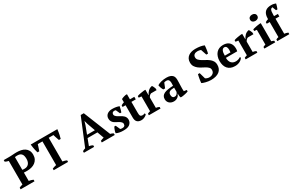

<svg xmlns="http://www.w3.org/2000/svg" viewBox="210 -2228 5776 3768"><g transform="rotate(-30 3098.5 -344.0)"><path d="M251.5 -63.5Q276.9 -59.6 302 -52.5Q327.1 -45.4 346.7 -36.1V0H31.7V-36.1Q49.8 -46.4 70.1 -53Q90.3 -59.6 109.4 -63.5V-598.1Q87.4 -602.5 67.6 -609.4Q47.9 -616.2 31.7 -626V-662.1H150.9Q169.9 -662.1 191.4 -662.8Q212.9 -663.6 237.3 -665.5Q262.2 -667.5 284.4 -668.5Q306.6 -669.4 327.1 -669.4Q377.4 -669.4 424.1 -659.4Q470.7 -649.4 506.8 -626Q543 -602.5 564.7 -563.2Q586.4 -523.9 586.4 -465.3Q586.4 -409.7 565.2 -368.9Q543.9 -328.1 508.3 -301.8Q472.7 -275.4 425.5 -262.7Q378.4 -250 327.1 -250Q322.8 -250 312 -250Q301.3 -250 289.3 -250.2Q277.3 -250.5 266.6 -251Q255.9 -251.5 251.5 -252.4ZM302.7 -607.9Q283.7 -607.9 272.7 -606.4Q261.7 -605 251.5 -602.5V-314.9Q264.2 -311.5 277.8 -311.3Q291.5 -311 304.2 -311Q329.1 -311 352.1 -319.3Q375 -327.6 392.6 -345.7Q410.2 -363.8 420.7 -392.1Q431.2 -420.4 431.2 -460.4Q431.2 -498.5 423.6 -528.6Q416 -558.6 397 -577.1Q378.4 -595.7 355.7 -601.8Q333 -607.9 302.7 -607.9Z M681.6 -462.9Q677.7 -475.6 672.6 -493.7Q667.5 -511.7 662.1 -536.1Q656.7 -560.5 651.6 -591.8Q646.5 -623 642.6 -662.1H1246.1Q1237.8 -587.9 1226.6 -538.3Q1215.3 -488.8 1207 -462.9H1167Q1158.7 -484.4 1150.9 -508.3Q1143.1 -532.2 1136.2 -552.7Q1128.4 -576.7 1121.6 -600.1H1015.1V-63.5Q1040 -58.6 1064 -52Q1087.9 -45.4 1106.9 -36.1V0H781.7V-36.1Q800.8 -43.5 824.5 -51.5Q848.1 -59.6 873 -63.5V-600.1H767.1Q760.3 -576.7 752.4 -552.7Q745.6 -532.2 737.8 -508.3Q730 -484.4 721.7 -462.9H681.6Z M1896 -213.9H1672.4L1615.7 -63.5Q1658.7 -57.6 1697.8 -36.1V0H1466.3V-36.1Q1481.9 -45.4 1498 -52.5Q1514.2 -59.6 1530.8 -63.5L1782.2 -673.3H1852.1L2096.7 -63.5Q2115.2 -59.6 2133.1 -52.5Q2150.9 -45.4 2165 -36.1V0H1871.6V-36.1Q1889.6 -44.4 1910.4 -52Q1931.2 -59.6 1950.2 -63.5ZM1695.8 -275.4H1874L1809.6 -455.6L1788.6 -532.2H1786.6L1763.7 -454.1Z M2428.7 -99.6Q2428.7 -117.2 2419.7 -131.1Q2410.6 -145 2395.5 -157.2Q2380.4 -169.4 2360.4 -180.2Q2340.3 -190.9 2318.8 -201.7Q2297.4 -212.4 2278.6 -224.9Q2259.8 -237.3 2246.1 -253.9Q2232.4 -270.5 2224.4 -292Q2216.3 -313.5 2216.3 -342.3Q2216.3 -369.6 2227.3 -392.8Q2238.3 -416 2258.5 -432.6Q2278.8 -449.2 2307.9 -458.5Q2336.9 -467.8 2373 -467.8Q2421.9 -467.8 2460.2 -460.9Q2498.5 -454.1 2530.8 -440.4Q2526.9 -411.1 2516.1 -377.4Q2510.7 -360.8 2506.8 -345.9Q2502.9 -331.1 2497.6 -317.4H2466.8L2425.3 -410.2Q2419.9 -411.6 2416.3 -412.6Q2412.6 -413.6 2408.9 -414.3Q2405.3 -415 2400.6 -415.3Q2396 -415.5 2388.7 -415.5Q2375 -415.5 2365.5 -411.1Q2356 -406.7 2349.9 -399.4Q2343.8 -392.1 2341.1 -382.8Q2338.4 -373.5 2338.4 -363.8Q2338.4 -346.7 2347.4 -333.3Q2356.4 -319.8 2371.1 -308.3Q2385.7 -296.9 2404.5 -286.4Q2423.3 -275.9 2443.4 -265.1Q2463.9 -253.9 2483.2 -241.2Q2502.4 -228.5 2517.6 -212.4Q2532.7 -196.3 2542 -174.8Q2551.3 -153.3 2551.3 -124.5Q2551.3 -92.8 2537.1 -66.2Q2522.9 -39.6 2498 -21Q2484.4 -10.7 2467.3 -4.4Q2450.2 2 2432.1 5.4Q2414.1 8.8 2395.8 10Q2377.4 11.2 2361.3 11.2Q2339.4 11.2 2316.9 10Q2294.4 8.8 2271 3.9Q2248 -0.5 2231.2 -6.3Q2214.4 -12.2 2197.3 -20.5Q2198.2 -37.1 2202.6 -53.7Q2207 -70.3 2213.4 -87.4Q2219.7 -104.5 2226.1 -119.6Q2232.4 -134.8 2240.2 -147.9H2271L2315.9 -48.3Q2325.7 -44.4 2337.2 -42.7Q2348.6 -41 2359.4 -41Q2370.6 -41 2383.8 -43Q2397 -44.9 2407.7 -52.7Q2418.9 -60.5 2423.8 -73.2Q2428.7 -85.9 2428.7 -99.6Z M2572.8 -435.1Q2603 -455.6 2640.6 -465.3V-539.6Q2648.4 -545.4 2677.2 -555.7Q2691.4 -561 2707.5 -565.2Q2723.6 -569.3 2741.7 -572.8H2772.5V-456.5H2871.6V-398.9H2772.5V-162.6Q2772.5 -134.3 2774.7 -114.7Q2776.9 -95.2 2783.7 -84Q2790.5 -72.8 2803 -67.4Q2815.4 -62 2829.1 -62Q2841.3 -62 2857.4 -64.7Q2873.5 -67.4 2887.2 -74.2L2893.1 -43.9Q2885.7 -36.6 2874 -27.1Q2862.3 -17.6 2846.2 -9Q2830.1 -0.5 2809.6 5.4Q2789.1 11.2 2763.7 11.2Q2705.6 11.2 2673.1 -20Q2640.6 -51.3 2640.6 -120.1V-398.9H2572.8Z M3191.4 -351.6Q3172.4 -346.2 3155.8 -329.6Q3139.2 -313 3129.4 -291V-57.6Q3147.9 -55.7 3166.3 -50.5Q3184.6 -45.4 3202.6 -35.6V0H2938V-35.6Q2954.6 -44.9 2969.2 -49.3Q2983.9 -53.7 2998 -57.6V-392.1L2938 -398.9V-435.1Q2952.6 -441.4 2974.1 -446.8Q2995.6 -452.1 3018.6 -456.1Q3041.5 -460 3063 -462.9Q3084.5 -465.8 3098.6 -467.8H3129.4V-346.2H3133.3Q3141.6 -365.2 3155.5 -386Q3169.4 -406.7 3188.5 -425.3Q3207 -443.4 3230.7 -454.3Q3254.4 -465.3 3278.3 -467.8Q3282.7 -461.9 3287.6 -452.6Q3292.5 -443.4 3297.4 -435.1Q3302.7 -423.8 3307.6 -411.1Q3312.5 -398.4 3316.4 -387.2V-351.6Z M3765.6 -132.3Q3765.6 -112.3 3766.1 -97.7Q3766.6 -83 3768.1 -66.9L3831.1 -57.6V-25.4Q3819.3 -20 3801 -14.4Q3782.7 -8.8 3762.2 -4.2Q3741.7 0.5 3721.4 3.9Q3701.2 7.3 3686 8.8H3654.8Q3649.9 -2 3647.2 -12.2Q3644.5 -22.5 3643.6 -32.7Q3642.6 -43.5 3642.1 -56.2Q3641.6 -68.8 3641.1 -84H3636.7Q3632.3 -66.4 3621.3 -49.3Q3610.4 -32.2 3593.3 -18.8Q3576.2 -5.4 3553.2 2.9Q3530.3 11.2 3502.4 11.2Q3472.7 11.2 3447.5 2.2Q3422.4 -6.8 3403.8 -23.4Q3385.3 -40 3374.8 -63.5Q3364.3 -86.9 3364.3 -116.2Q3364.3 -156.7 3381.8 -183.8Q3399.4 -210.9 3434.1 -227.8Q3468.8 -244.6 3519.8 -252.9Q3570.8 -261.2 3638.2 -264.2Q3645.5 -342.8 3631.8 -378.9Q3618.7 -415.5 3572.3 -415.5Q3543.9 -415.5 3521 -406.2L3477.5 -297.4H3437.5Q3430.2 -308.1 3423.1 -322.3Q3416 -336.4 3410.4 -352.1Q3404.8 -367.7 3400.6 -384.3Q3396.5 -400.9 3394.5 -416.5Q3428.2 -439.5 3483.9 -453.6Q3539.6 -467.8 3600.1 -467.8Q3651.9 -467.8 3684.8 -456.3Q3717.8 -444.8 3736.8 -425.3Q3755.9 -405.8 3762.9 -379.2Q3770 -352.5 3770 -322.8Q3770 -294.9 3769.3 -270.5Q3768.6 -246.1 3767.8 -223.1Q3767.1 -200.2 3766.4 -178Q3765.6 -155.8 3765.6 -132.3ZM3560.1 -62Q3579.1 -62 3592.8 -69.1Q3606.4 -76.2 3615.7 -86.7Q3625 -97.2 3630.4 -108.9Q3635.7 -120.6 3638.2 -129.9V-221.2Q3565.4 -221.2 3533.4 -201.2Q3501.5 -181.2 3501.5 -135.3Q3501.5 -100.1 3516.6 -81.1Q3531.7 -62 3560.1 -62Z M4253.9 -78.6Q4258.8 -74.2 4267.6 -69.3Q4276.4 -64.5 4287.8 -60.1Q4299.3 -55.7 4312.3 -53Q4325.2 -50.3 4338.9 -50.3Q4365.2 -50.3 4385.7 -56.9Q4406.2 -63.5 4423.3 -77.1Q4440.4 -90.8 4448.2 -109.4Q4456.1 -127.9 4456.1 -152.3Q4456.1 -188 4433.6 -210.9Q4411.1 -234.4 4377.4 -254.4Q4343.8 -274.4 4304.2 -293.5Q4266.1 -313 4231.4 -339.4Q4198.2 -366.2 4175.3 -402.3Q4153.3 -438 4153.3 -492.7Q4153.3 -538.6 4170.7 -572.8Q4188 -606.9 4218.3 -629.2Q4248.5 -651.4 4289.3 -662.4Q4330.1 -673.3 4377.4 -673.3Q4436 -673.3 4485.4 -665.3Q4534.7 -657.2 4574.2 -640.1Q4573.2 -621.1 4570.8 -596.7Q4568.4 -572.3 4564.7 -548.1Q4561 -523.9 4556.9 -502.4Q4552.7 -481 4548.3 -467.3H4509.8L4466.3 -596.7Q4460.4 -599.6 4451.9 -602.3Q4443.4 -605 4432.9 -607.2Q4422.4 -609.4 4410.4 -610.6Q4398.4 -611.8 4386.7 -611.8Q4366.7 -611.8 4349.1 -606.7Q4331.5 -601.6 4317.9 -590.8Q4290.5 -570.3 4290.5 -530.3Q4290.5 -494.1 4313 -469.7Q4336.4 -444.8 4370.1 -423.8Q4403.8 -402.8 4443.8 -382.3Q4483.9 -361.8 4518.6 -335.4Q4535.6 -322.3 4550 -307.1Q4564.5 -292 4575.2 -273.9Q4585.9 -255.9 4591.8 -234.1Q4597.7 -212.4 4597.7 -186Q4597.7 -139.2 4581.3 -102.3Q4564.9 -65.4 4532.7 -40Q4500.5 -14.6 4453.1 -1.5Q4405.8 11.7 4344.2 11.7Q4314.5 11.7 4283.4 7.1Q4252.4 2.4 4224.9 -4.4Q4197.3 -11.2 4176 -19Q4154.8 -26.9 4144.5 -33.2Q4146 -55.2 4149.4 -80.3Q4152.8 -105.5 4157.2 -130.4Q4161.6 -155.3 4166.5 -177.7Q4171.4 -200.2 4176.3 -217.3H4214.8Z M5068.4 -76.7Q5058.6 -61 5043 -45.4Q5027.3 -29.8 5005.4 -17.3Q4983.4 -4.9 4954.3 3.2Q4925.3 11.2 4889.2 11.2Q4834 11.2 4793.2 -5.9Q4752.4 -22.9 4725.1 -54.2Q4697.8 -85.4 4684.3 -129.6Q4670.9 -173.8 4670.9 -228Q4670.9 -279.3 4686.3 -325.4Q4701.7 -371.6 4729.5 -402.8Q4787.1 -467.8 4887.7 -467.8Q4934.1 -467.8 4971.4 -453.6Q5008.8 -439.5 5033.7 -409.2Q5053.2 -385.7 5063.7 -353.3Q5074.2 -320.8 5074.2 -278.3Q5074.2 -248 5066.4 -220.2H4810.5Q4810.1 -202.6 4812.5 -186Q4814.9 -169.4 4819.3 -154.8Q4823.7 -140.1 4829.8 -128.2Q4835.9 -116.2 4842.8 -107.4Q4879.4 -62 4946.8 -62Q4976.1 -62 5003.2 -70.3Q5030.3 -78.6 5052.2 -94.7ZM4884.8 -415.5Q4866.2 -415.5 4852.5 -405.3Q4838.9 -395 4830.1 -375.7Q4821.3 -356.4 4817.1 -329.1Q4813 -301.8 4813.5 -267.6H4941.9Q4946.8 -298.3 4946.3 -325.2Q4945.8 -344.7 4942.6 -361.3Q4939.5 -377.9 4932.4 -389.9Q4925.3 -401.9 4913.6 -408.7Q4901.9 -415.5 4884.8 -415.5Z M5385.3 -351.6Q5366.2 -346.2 5349.6 -329.6Q5333 -313 5323.2 -291V-57.6Q5341.8 -55.7 5360.1 -50.5Q5378.4 -45.4 5396.5 -35.6V0H5131.8V-35.6Q5148.4 -44.9 5163.1 -49.3Q5177.7 -53.7 5191.9 -57.6V-392.1L5131.8 -398.9V-435.1Q5146.5 -441.4 5168 -446.8Q5189.5 -452.1 5212.4 -456.1Q5235.4 -460 5256.8 -462.9Q5278.3 -465.8 5292.5 -467.8H5323.2V-346.2H5327.1Q5335.4 -365.2 5349.4 -386Q5363.3 -406.7 5382.3 -425.3Q5400.9 -443.4 5424.6 -454.3Q5448.2 -465.3 5472.2 -467.8Q5476.6 -461.9 5481.4 -452.6Q5486.3 -443.4 5491.2 -435.1Q5496.6 -423.8 5501.5 -411.1Q5506.3 -398.4 5510.3 -387.2V-351.6Z M5800.8 0H5555.7V-35.6Q5569.3 -43 5582 -48.1Q5594.7 -53.2 5611.8 -57.6V-392.1L5555.2 -398.9V-435.1Q5568.8 -440.4 5588.9 -445.6Q5608.9 -450.7 5630.9 -455.1Q5652.8 -459.5 5674.6 -462.6Q5696.3 -465.8 5712.4 -467.8H5743.7V-57.6Q5762.2 -53.2 5774.9 -48.1Q5787.6 -43 5800.8 -35.6ZM5595.2 -627.9Q5595.2 -661.1 5617.9 -679.9Q5640.6 -698.7 5676.3 -698.7Q5712.4 -698.7 5735.1 -679.9Q5757.8 -661.1 5757.8 -627.9Q5757.8 -595.7 5735.1 -576.7Q5712.4 -557.6 5676.3 -557.6Q5640.6 -557.6 5617.9 -576.7Q5595.2 -595.7 5595.2 -627.9Z M6092.3 -672.4Q6130.4 -672.4 6156 -665.5Q6181.6 -658.7 6197.3 -652.8Q6195.8 -641.6 6191.7 -626Q6187.5 -610.4 6182.4 -594Q6177.2 -577.6 6171.6 -562.5Q6166 -547.4 6161.6 -537.6H6130.4L6096.7 -624.5Q6083 -621.1 6072 -615.5Q6061 -609.9 6053.5 -595.9Q6045.9 -582 6042 -556.6Q6038.1 -531.2 6038.1 -488.3V-456.5H6125V-398.9H6038.1V-57.6Q6062 -55.2 6081.1 -49.6Q6100.1 -43.9 6120.6 -35.6V0H5848.6V-35.6Q5862.8 -43.9 5876.7 -49.6Q5890.6 -55.2 5906.7 -57.6V-398.9H5839.8V-435.1Q5855.5 -444.8 5871.8 -452.4Q5888.2 -460 5906.7 -464.8V-478Q5906.7 -535.2 5921.6 -572.8Q5936.5 -610.4 5961.9 -632.3Q5987.3 -654.3 6021 -663.3Q6054.7 -672.4 6092.3 -672.4Z"/></g></svg>

Font: PT Astra Serif
Style: Bold
Weight: 700
Designer: A.Korolkova, I. Chaeva
Foundry: ParaType Ltd
Version: Version 1.002